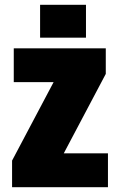

<svg xmlns="http://www.w3.org/2000/svg" viewBox="-20 -775 497 795"><path d="M30 -110 202 -435H37V-575H418V-469L244 -140H427V0H30ZM146 -755H336V-619H146Z"/></svg>

Font: Protest Strike
Style: Regular
Weight: 400
Designer: Octavio Pardo
Foundry: Ashler Design
Version: Version 2.005; ttfautohint (v1.8.4.7-5d5b)